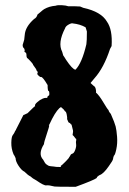

<svg xmlns="http://www.w3.org/2000/svg" viewBox="-20 -684 494 738"><path d="M314 -563 309 -579Q288 -591 260 -594Q255 -596 243.5 -589.5Q232 -583 230 -575Q201 -519 219 -485L223 -471Q225 -469 234 -454Q258 -418 270 -416Q295 -441 312 -514Q314 -526 314 -563ZM248 -83Q250 -85 251 -88Q252 -91 257 -93Q264 -94 269 -107.5Q274 -121 272.5 -130Q271 -139 273 -145V-150Q271 -150 267.5 -155.5Q264 -161 259 -165Q262 -180 260 -185Q255 -204 255 -205Q252 -206 250.5 -209Q249 -212 246 -212Q243 -212 238 -226Q239 -231 236.5 -243.5Q234 -256 230 -256L225 -263L215 -272Q214 -273 208 -268Q191 -252 170 -206Q166 -202 169 -202Q170 -199 159.5 -168Q149 -137 149 -130Q125 -92 146 -70Q153 -56 158 -52.5Q163 -49 165.5 -47.5Q168 -46 175.5 -45Q183 -44 186 -44Q193 -42 214 -42V-44L213 -46Q216 -47 231 -62Q246 -77 246 -80Q248 -81 248 -83ZM73 -531 75 -549Q77 -581 111 -611Q121 -616 124 -628Q127 -630 136 -638Q145 -646 150 -649Q169 -660 194 -662Q201 -665 218 -664Q235 -663 242 -660H265L288 -659L300 -654Q369 -639 391 -601Q413 -570 409 -507Q406 -502 403 -496Q379 -423 343 -383L328 -365L340 -354Q346 -351 348 -342Q350 -333 349 -328Q361 -318 377 -291Q393 -264 397 -261Q399 -253 406 -246Q421 -212 424.5 -198Q428 -184 430 -158.5Q432 -133 427 -110Q422 -87 418 -86Q415 -79 414.5 -73Q414 -67 398 -45Q378 -16 363 -11Q360 -10 355 -5Q352 -5 352 0Q342 8 271 34Q194 34 190 33Q167 27 158 28.5Q149 30 119 9Q105 2 97 -6Q88 -10 74 -24Q63 -29 51.5 -46.5Q40 -64 40 -76Q36 -86 32 -91Q23 -113 23.5 -135.5Q24 -158 29 -164.5Q34 -171 35.5 -174.5Q37 -178 38 -180Q42 -185 42 -187L70 -242Q72 -242 77.5 -245Q83 -248 86 -249Q113 -276 115 -276Q112 -282 123.5 -291.5Q135 -301 137.5 -301.5Q140 -302 142 -304Q150 -308 158 -308Q162 -306 162 -310Q162 -314 169 -318Q170 -321 169.5 -327.5Q169 -334 167 -334Q163 -334 163 -357Q144 -389 138 -388Q135 -387 129.5 -392Q124 -397 123 -400Q127 -408 123 -410Q119 -414 119 -418Q119 -419 107 -435Q108 -437 97 -449Q86 -461 84 -461L82 -467Q82 -478 80 -481Q71 -485 75 -489Q75 -496 71 -499.5Q67 -503 67 -511Z"/></svg>

Font: Caveat Brush
Style: Regular
Weight: 400
Designer: Pablo Impallari
Foundry: Creative Lab NY
Version: Version 1.096; ttfautohint (v1.3)